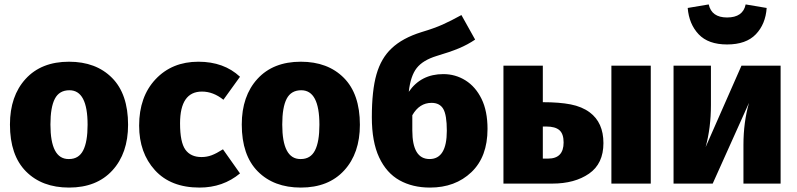

<svg xmlns="http://www.w3.org/2000/svg" viewBox="-20 -830 3601 868"><path d="M292 18Q170 18 97.5 -55Q25 -128 25 -267Q25 -396 96 -473.5Q167 -551 292 -551Q414 -551 486.5 -478Q559 -405 559 -266Q559 -137 488 -59.5Q417 18 292 18ZM292 -111Q336 -111 356 -150Q376 -189 376 -266Q376 -422 294 -422Q248 -422 228 -383.5Q208 -345 208 -267Q208 -111 290 -111Z M882 18Q752 18 680.5 -60.5Q609 -139 609 -262Q609 -393 683.5 -472Q758 -551 877 -551Q992 -551 1065 -483L990 -379Q944 -416 893 -416Q794 -416 794 -272Q794 -187 818 -153.5Q842 -120 891 -120Q915 -120 936.5 -128Q958 -136 988 -155L1065 -46Q988 18 882 18Z M1340 18Q1218 18 1145.5 -55Q1073 -128 1073 -267Q1073 -396 1144 -473.5Q1215 -551 1340 -551Q1462 -551 1534.5 -478Q1607 -405 1607 -266Q1607 -137 1536 -59.5Q1465 18 1340 18ZM1340 -111Q1384 -111 1404 -150Q1424 -189 1424 -266Q1424 -422 1342 -422Q1296 -422 1276 -383.5Q1256 -345 1256 -267Q1256 -111 1338 -111Z M1924 18Q1845 18 1786 -15Q1727 -48 1694 -118.5Q1661 -189 1661 -300Q1661 -421 1682 -494Q1703 -567 1750 -611Q1799 -658 1886 -685Q1943 -702 1981 -719Q2019 -736 2066 -762L2128 -651Q2094 -628 2054.5 -611.5Q2015 -595 1954 -577Q1892 -558 1864 -522.5Q1836 -487 1828 -415Q1883 -495 1984 -495Q2039 -495 2084.5 -466.5Q2130 -438 2157 -383Q2184 -328 2184 -247Q2184 -121 2111 -51.5Q2038 18 1924 18ZM1922 -111Q2000 -111 2000 -239Q2000 -310 1984 -337.5Q1968 -365 1931 -365Q1876 -365 1844 -309V-240Q1844 -111 1922 -111Z M2477 0H2256V-533H2434V-368Q2509 -368 2560 -358Q2611 -348 2646 -322Q2708 -276 2708 -183Q2708 -90 2643 -45Q2578 0 2477 0ZM2922 0H2744V-533H2922ZM2458 -113Q2528 -113 2528 -186Q2528 -225 2509 -241.5Q2490 -258 2450 -258H2434V-113Z M3509 0H3341V-175Q3341 -277 3366 -365L3202 0H3025V-533H3194V-355Q3194 -252 3170 -165L3332 -533H3509ZM3267 -629Q3182 -629 3138.5 -675Q3095 -721 3089 -794L3184 -810Q3197 -751 3267 -751Q3339 -751 3351 -810L3446 -794Q3441 -721 3397 -675Q3353 -629 3267 -629Z"/></svg>

Font: Trujillo ExtraBold
Style: Regular
Weight: 800
Designer: Fira Sans original fonts by bBox Type GmbH, Carrois Corporate GbR, & Edenspiekermann AG / Changes by Cristiano Sobral
Foundry: Fira Sans original fonts by bBox Type GmbH, Carrois Corporate GbR, & Edenspiekermann AG / Changes by Cristiano Sobral
Version: Version 4.301;July 28, 2020;FontCreator 13.0.0.2655 64-bit